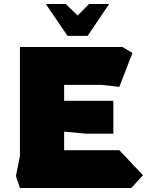

<svg xmlns="http://www.w3.org/2000/svg" viewBox="-20 -944 738 964"><path d="M80 0 60 -60 80 -160V-708H595L645 -678L579 -508L489 -518H302V-438H549V-273H411L302 -283V-190H579L698 -64L639 0ZM210 -924 319 -764H420L528 -924H427L370 -866L310 -924Z"/></svg>

Font: Rowdies
Style: Bold
Weight: 700
Designer: Jaikishan Patel
Version: Version 1.000; ttfautohint (v1.8.3)